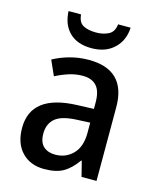

<svg xmlns="http://www.w3.org/2000/svg" viewBox="-114 -828 750 917"><g transform="rotate(15 261.0 -369.5)"><path d="M265 -549Q449 -549 449 -364V0H375L356 -75H353Q322 -31 286.5 -10.5Q251 10 192 10Q123 10 81.5 -33.5Q40 -77 40 -153Q40 -318 266 -326L348 -329V-360Q348 -417 324.5 -442.5Q301 -468 257 -468Q222 -468 189 -457.5Q156 -447 123 -430L90 -504Q126 -524 171 -536.5Q216 -549 265 -549ZM285 -258Q208 -255 176.5 -228Q145 -201 145 -153Q145 -110 167 -90Q189 -70 225 -70Q278 -70 313 -106Q348 -142 348 -211V-261ZM417 -749Q414 -685 372 -645.5Q330 -606 261 -606Q191 -606 152 -644Q113 -682 110 -749H172Q175 -710 199.5 -697Q224 -684 263 -684Q298 -684 324.5 -697.5Q351 -711 355 -749Z"/></g></svg>

Font: Noto Sans Sinhala UI SemiCondensed Medium
Style: Regular
Weight: 500
Width: 4
Designer: Jelle Bosma - Monotype Design Team
Foundry: Monotype Imaging Inc.
Version: Version 2.006; ttfautohint (v1.8.4.7-5d5b)